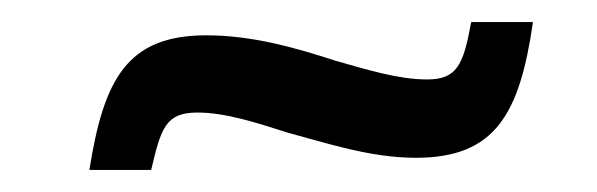

<svg xmlns="http://www.w3.org/2000/svg" viewBox="-20 -390 541 174"><path d="M61 -236H117C126 -274 130 -288 159 -288C184 -288 212 -279 240 -270C277 -260 316 -247 357 -247C429 -247 451 -287 463 -370H407C400 -331 394 -318 367 -318C341 -318 312 -327 284 -335C247 -347 208 -358 167 -358C95 -358 74 -318 61 -236Z"/></svg>

Font: Saira UNSAM Medium Italic
Style: Regular
Weight: 500
Italic angle: -12°
Designer: Hector Gatti with collaboration of the Omnibus-Type team
Foundry: Omnibus-Type
Version: Version 0.072;PS 000.072;hotconv 1.0.88;makeotf.lib2.5.64775